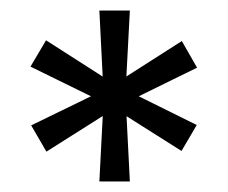

<svg xmlns="http://www.w3.org/2000/svg" viewBox="-20 -720 432 364"><path d="M168.4 -376 175.1 -506.2 181.8 -504.5 68 -432.5 39.1 -482.3 161.2 -541.7 160.2 -533.7 37.8 -593.7 67.3 -643.6 182.5 -569.8 175.1 -565.8 168.4 -700H226.2L218.9 -561.5L208.9 -568.2L324.7 -642.2L353.6 -591.7L231.9 -532V-543L353 -483L324.1 -433.8L209.6 -506.2L219.6 -505.5L226.2 -376Z"/></svg>

Font: Lexend Medium
Style: Regular
Weight: 500
Designer: Bonnie Shaver-Troup, Thomas Jockin
Foundry: Lexend
Version: Version 1.005